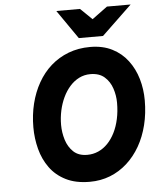

<svg xmlns="http://www.w3.org/2000/svg" viewBox="-61 -972 838 1035"><g transform="rotate(-5 358.0 -454.5)"><path d="M383 12Q307 12 253.8 -14.8Q200.5 -41.5 167.8 -86.8Q135 -132 120 -189.2Q105 -246.5 105 -307Q105 -374 120 -434.8Q135 -495.5 163.8 -546.2Q192.5 -597 234.2 -634Q276 -671 329.5 -691.5Q383 -712 447 -712Q515.5 -712 566.2 -686.2Q617 -660.5 650.2 -616.2Q683.5 -572 699.8 -516.2Q716 -460.5 716 -400Q716 -329.5 700.5 -267Q685 -204.5 655.8 -153.5Q626.5 -102.5 585.2 -65.2Q544 -28 493 -8Q442 12 383 12ZM382 -134Q414 -134 442 -146.5Q470 -159 492.8 -182.5Q515.5 -206 532 -239Q548.5 -272 557.2 -312.5Q566 -353 566 -400Q566 -439.5 553.2 -477.8Q540.5 -516 512 -541Q483.5 -566 436 -566Q403 -566 375 -552Q347 -538 324.8 -513Q302.5 -488 287 -455.2Q271.5 -422.5 263.2 -384.5Q255 -346.5 255 -307Q255 -266 267.2 -226.2Q279.5 -186.5 307.2 -160.2Q335 -134 382 -134ZM391 -765 283 -921H411L474 -860L557 -921H685L522 -765Z"/></g></svg>

Font: Overpass Black
Style: Italic
Weight: 900
Italic angle: -10°
Designer: Delve Withrington, Dave Bailey, Thomas Jockin
Foundry: Delve Fonts LLC
Version: Version 4.000